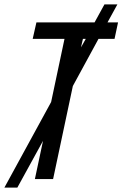

<svg xmlns="http://www.w3.org/2000/svg" viewBox="-67 -816 558 875"><path d="M-47 39H12L129 -174L92 0H175L265 -424L382 -639H455L471 -714H423L468 -796H409L364 -714H99L82 -639H227L166 -351ZM311 -639H324L302 -600Z"/></svg>

Font: Noto Sans Condensed
Style: Italic
Weight: 400
Width: 3
Italic angle: -12°
Designer: Monotype Design Team
Foundry: Monotype Imaging Inc.
Version: Version 2.013